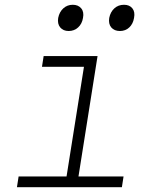

<svg xmlns="http://www.w3.org/2000/svg" viewBox="-20 -785 640 805"><path d="M51 0 58 -45H259L332 -505H156L163 -550H389L309 -45H498L491 0ZM483 -655Q459 -655 446.5 -670Q434 -685 438 -710Q443 -735 459.5 -750Q476 -765 500 -765Q523 -765 535 -750Q547 -735 542 -710Q538 -685 522 -670Q506 -655 483 -655ZM268 -655Q245 -655 232.5 -670Q220 -685 224 -710Q229 -735 245.5 -750Q262 -765 285 -765Q308 -765 320.5 -750Q333 -735 328 -710Q324 -685 307.5 -670Q291 -655 268 -655Z"/></svg>

Font: JetBrains Mono NL Thin
Style: Italic
Weight: 100
Italic angle: -9°
Monospace: yes
Designer: Philipp Nurullin, Konstantin Bulenkov
Foundry: JetBrains
Version: Version 2.305; ttfautohint (v1.8.4.7-5d5b)